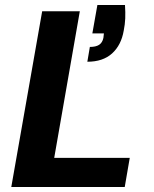

<svg xmlns="http://www.w3.org/2000/svg" viewBox="-20 -745 613 765"><path d="M25 0 148 -700H298L196 -116H497L477 0ZM328 -499 338 -558Q362 -558 375 -566.5Q388 -575 392 -594L394 -612H348L368 -725H478Q480 -695 479 -671.5Q478 -648 473 -623Q463 -565 426.5 -532Q390 -499 328 -499Z"/></svg>

Font: DM Sans 12pt Black
Style: Italic
Weight: 900
Italic angle: -10°
Version: Version 4.004;gftools[0.9.30]